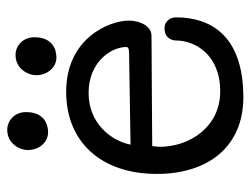

<svg xmlns="http://www.w3.org/2000/svg" viewBox="-101 -579 693 531"><g transform="rotate(-90 245.5 -313.5)"><path d="M111 -299C122 -354 171 -415 254 -415C340 -415 381 -352 381 -311C381 -306 377 -303 364 -303ZM107 -239C138 -239 222 -240 248 -240C312 -240 371 -241 412 -241C439 -241 454 -273 454 -304C454 -358 405 -477 257 -477C120 -477 30 -382 30 -226C30 -86 104 13 242 13C414 13 463 -79 463 -173C463 -193 449 -205 433 -205C405 -205 399 -184 399 -173C399 -124 363 -51 258 -51C159 -51 105 -137 105 -218C105 -224 106 -232 107 -239ZM96 -584C96 -551 118 -527 145 -527C170 -527 201 -540 201 -588C201 -619 178 -640 152 -640C112 -640 96 -603 96 -584ZM303 -561C303 -528 325 -504 352 -504C377 -504 408 -517 408 -565C408 -596 385 -617 359 -617C319 -617 303 -580 303 -561Z"/></g></svg>

Font: Life Savers
Style: Bold
Weight: 700
Designer: Pablo Impallari, Rodrigo Fuenzalida, Brenda Gallo
Foundry: Pablo Impallari, Rodrigo Fuenzalida, Brenda Gallo
Version: Version 3.000